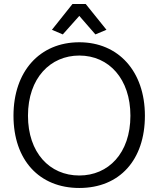

<svg xmlns="http://www.w3.org/2000/svg" viewBox="-20 -922 789 954"><path d="M340 -902 238 -774 292 -751 374 -843 454 -751 509 -774 406 -902ZM374 -646C522 -646 628 -529 628 -347C628 -160 518 -50 374 -50C226 -50 119 -164 119 -347C119 -535 231 -646 374 -646ZM374 -712C177 -712 47 -567 47 -347C47 -127 175 12 374 12C575 12 700 -128 700 -347C700 -568 568 -712 374 -712Z"/></svg>

Font: Mint Spirit
Style: Regular
Weight: 400
Designer: HARENDAL Hirwen
Foundry: Arkandis Digital Foundry.
Version: Version 1.004;FFEdit